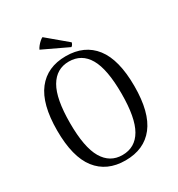

<svg xmlns="http://www.w3.org/2000/svg" viewBox="-205 -1005 1062 1148"><g transform="rotate(-30 325.5 -430.5)"><path d="M325 13Q197 13 128 -75.5Q59 -164 59 -346Q59 -528 128 -617Q197 -706 325 -706Q454 -706 523 -617Q592 -528 592 -346Q592 -164 523 -75.5Q454 13 325 13ZM325 -24Q413 -24 458 -101.5Q503 -179 503 -346Q503 -514 458 -591.5Q413 -669 325 -669Q239 -669 193.5 -591.5Q148 -514 148 -346Q148 -179 193.5 -101.5Q239 -24 325 -24ZM209 -818Q214 -829 223 -840Q232 -851 242.5 -860.5Q253 -870 262 -874L398 -760Q398 -756 393 -747Q388 -738 382 -736Z"/></g></svg>

Font: Arima
Style: Regular
Weight: 400
Designer: Joana Correia and Natanael Gama
Foundry: NDISCOVER
Version: Version 1.101;gftools[0.9.23]